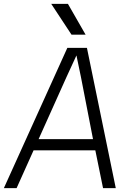

<svg xmlns="http://www.w3.org/2000/svg" viewBox="-42 -975 662 995"><path d="M-22 0 307 -727H408.5L558 0H492L446.5 -223L479 -196H93L131 -254H466.5L444 -233.5L377.5 -575.5L354 -688.5H354.5L302.5 -575.5L44 0ZM328.5 -795.5 223.5 -955H310L401.5 -795.5Z"/></svg>

Font: Spline Sans Mono Light
Style: Italic
Weight: 300
Italic angle: -4°
Monospace: yes
Version: Version 1.004